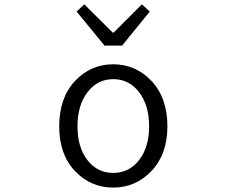

<svg xmlns="http://www.w3.org/2000/svg" viewBox="-20 -849 1040 882"><path d="M252 -268.6Q252 -399.4 324.2 -476.6Q396.5 -553.7 500 -553.7Q603.5 -553.7 676.3 -476.6Q749 -399.4 749 -268.6Q749 -140.6 676.3 -64Q603.5 12.7 500 12.7Q396.5 12.7 324.2 -63.5Q252 -139.6 252 -268.6ZM665 -268.6Q665 -365.2 619.1 -425.3Q573.2 -485.4 500 -485.4Q427.7 -485.4 381.8 -425.3Q335.9 -365.2 335.9 -268.6Q335.9 -172.9 381.3 -113.8Q426.8 -54.7 500 -54.7Q573.2 -54.7 619.1 -113.8Q665 -172.9 665 -268.6ZM460 -639.6 332 -795.9 367.2 -829.1 498 -699.2H502L631.8 -829.1L668 -795.9L541 -639.6Z"/></svg>

Font: GenEi Gothic M SemiLight
Style: Regular
Weight: 350
Designer: o_tamon (Modified); [Source Han Sans]
Ryoko NISHIZUKA  (kana & ideographs); Paul D. Hunt (Latin, Greek & Cyrillic); Wenl
Version: Version 1.1a;Original Version 1.004